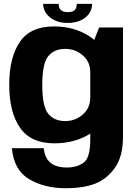

<svg xmlns="http://www.w3.org/2000/svg" viewBox="-20 -734 712 988"><path d="M317 234.5Q409.5 234.5 469.8 211Q530 187.5 571.5 129.2Q613 71 613 -32V-592.5H490L444.5 -476V-15Q444.5 77 410.8 102.5Q377 128 322.5 128Q290 128 264.2 118Q238.5 108 223.5 85.5Q208.5 63 205 28.5H41Q51.5 142 130.5 188.2Q209.5 234.5 317 234.5ZM259 3.5Q365 3.5 442 -45Q519 -93.5 519 -154L444 -228Q444 -178.5 406 -144.8Q368 -111 315.5 -111Q259.5 -111 228.5 -148.2Q197.5 -185.5 197.5 -297Q197.5 -408 228.5 -445.2Q259.5 -482.5 315.5 -482.5Q368 -482.5 406 -449Q444 -415.5 444 -366.5L518.5 -435.5Q518.5 -495.5 440.8 -546.8Q363 -598 257 -598Q136.5 -598 82 -518.2Q27.5 -438.5 27.5 -297.5Q27.5 -157 83 -76.8Q138.5 3.5 259 3.5ZM328 -616Q368 -616 396.2 -629.5Q424.5 -643 439.2 -665.2Q454 -687.5 454 -714H375Q375 -701 370.8 -691.2Q366.5 -681.5 356 -676.5Q345.5 -671.5 328 -671.5Q312.5 -671.5 302.2 -676.5Q292 -681.5 286.8 -691Q281.5 -700.5 281.5 -714H202Q202 -687.5 217.8 -665.2Q233.5 -643 261.5 -629.5Q289.5 -616 328 -616Z"/></svg>

Font: Anybody Thin
Style: Bold
Weight: 700
Version: Version 1.113;gftools[0.9.25]